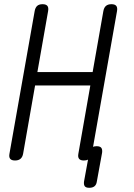

<svg xmlns="http://www.w3.org/2000/svg" viewBox="-20 -754 640 914"><path d="M410 -347H147L90 -22Q87 -6 77.5 2Q68 10 51.5 10Q35 10 28.5 2Q22 -6 25 -22L145 -701Q148 -718 157 -726Q166 -734 182.5 -734Q199 -734 205.5 -726Q212 -718 209 -701L158 -411H421L472 -701Q475 -718 484.5 -726Q494 -734 510.5 -734Q527 -734 533.5 -726Q540 -718 537 -701L423 -55Q430 -58 440 -58Q456 -58 462 -50.5Q468 -43 466 -27L441 110Q439 125 430 132.5Q421 140 405 140Q389 140 383.5 132.5Q378 125 380 110L399 6Q391 10 379 10Q363 10 356.5 2Q350 -6 353 -22Z"/></svg>

Font: Maple Mono NL ExtraLight
Style: Italic
Weight: 275
Italic angle: -10°
Monospace: yes
Designer: subframe7536
Version: Version 7.000